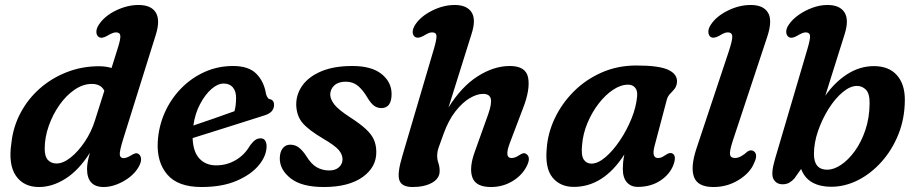

<svg xmlns="http://www.w3.org/2000/svg" viewBox="-20 -739 3670 771"><path d="M606 -600.5 476.5 -186.5Q459.5 -132.5 461 -118.2Q462.5 -104 476.5 -104Q488.5 -104 508 -116Q516.5 -121.5 523.8 -123.2Q531 -125 538 -119.5Q546 -113 546.5 -100Q547 -87 537 -69Q524 -46 500.8 -27.8Q477.5 -9.5 449.8 1.2Q422 12 396.5 12Q329.5 12 329.5 -61Q329.5 -85.5 341 -125.5Q297 -56 243.8 -22Q190.5 12 136.5 12Q75 12 43.8 -33.2Q12.5 -78.5 26 -166.5Q33 -230.5 62.8 -286.2Q92.5 -342 140 -383.8Q187.5 -425.5 248.2 -449.2Q309 -473 377.5 -473Q405 -473 428 -466L453.5 -547.5Q464.5 -582 463.2 -595.5Q462 -609 445.5 -609Q433 -609 411 -595.5Q389 -582.5 376.5 -590.5Q367.5 -596.5 367 -610.2Q366.5 -624 377 -640Q400 -675 445.8 -697Q491.5 -719 536 -719Q587 -719 605.5 -688.8Q624 -658.5 606 -600.5ZM159.5 -141.5Q159.5 -110 172.8 -96.2Q186 -82.5 207 -82.5Q233.5 -82.5 263.8 -106.5Q294 -130.5 320.5 -170Q347 -209.5 361.5 -256L399 -374.5Q385.5 -402 348.5 -402Q313.5 -402 279.8 -379Q246 -356 219 -317.8Q192 -279.5 175.8 -233.5Q159.5 -187.5 159.5 -141.5Z M1050.5 -152Q1050.5 -113.5 1019.5 -75.8Q988.5 -38 930.2 -13Q872 12 789.5 12Q694.5 12 651.8 -38Q609 -88 613.5 -169.5Q617 -231 641.2 -286Q665.5 -341 706.5 -383.2Q747.5 -425.5 801 -449.8Q854.5 -474 916 -474Q978.5 -474 1009.2 -443Q1040 -412 1048 -363Q1050 -355 1053.8 -348.5Q1057.5 -342 1062.5 -341Q1080.5 -338 1080.5 -317.5Q1080.5 -303.5 1071 -292.2Q1061.5 -281 1038.5 -274.5Q1001 -262.5 949.5 -246.2Q898 -230 845.8 -213.5Q793.5 -197 753.5 -184.5Q755.5 -129 781 -102Q806.5 -75 848 -75Q890.5 -75 926.5 -96Q962.5 -117 984.5 -155.5Q996.5 -171 1005.5 -177.2Q1014.5 -183.5 1026.5 -183.5Q1039.5 -183.5 1045 -174Q1050.5 -164.5 1050.5 -152ZM878.5 -403.5Q854 -403.5 828.5 -381Q803 -358.5 783 -320.2Q763 -282 756.5 -235Q795 -248 840.8 -263.8Q886.5 -279.5 921.5 -292.5Q928 -314.5 928 -346.5Q928 -373 915 -388.2Q902 -403.5 878.5 -403.5Z M1302 -54.5Q1327 -54.5 1341.2 -67.5Q1355.5 -80.5 1355.5 -100Q1355 -119.5 1340 -137Q1325 -154.5 1276.5 -183Q1219 -217 1195 -245.2Q1171 -273.5 1169.5 -317.5Q1169 -360.5 1194.5 -396Q1220 -431.5 1270.5 -452.8Q1321 -474 1395 -474Q1472 -474 1512.2 -441.8Q1552.5 -409.5 1552.5 -361.5Q1552.5 -305 1511 -305Q1495 -305 1482 -314.5Q1469 -324 1454.5 -348.5Q1437 -378 1417 -394.5Q1397 -411 1368.5 -411Q1339 -411 1322.5 -396Q1306 -381 1306 -358Q1307 -339.5 1322.8 -319.2Q1338.5 -299 1383.5 -269.5Q1425.5 -242.5 1448.8 -221Q1472 -199.5 1481.2 -178.5Q1490.5 -157.5 1491 -131.5Q1493 -69 1436.8 -28.5Q1380.5 12 1280.5 12Q1191 12 1147 -23Q1103 -58 1103.5 -103.5Q1104 -129.5 1115.5 -143.8Q1127 -158 1145.5 -158Q1165.5 -158 1180.5 -146.2Q1195.5 -134.5 1209.5 -113Q1229.5 -80 1252.2 -67.2Q1275 -54.5 1302 -54.5Z M2094 -69.5Q2075.5 -34 2037 -11Q1998.5 12 1951.5 12Q1891 12 1877 -26.2Q1863 -64.5 1886.5 -129.5L1940.5 -280.5Q1955.5 -323 1950.8 -342.5Q1946 -362 1919.5 -362Q1895.5 -362 1866.2 -344.8Q1837 -327.5 1809 -292Q1781 -256.5 1761 -201Q1747 -163 1741.2 -146Q1735.5 -129 1735.5 -113.5Q1735.5 -98.5 1740.5 -84Q1745.5 -69.5 1745.5 -52Q1745.5 -22.5 1715 -5.2Q1684.5 12 1636.5 12Q1594 12 1584 -14.5Q1574 -41 1596 -114L1721.5 -539.5Q1733 -578 1732.8 -593.5Q1732.5 -609 1715 -609Q1707.5 -609 1699.8 -605.5Q1692 -602 1681.5 -595.5Q1659 -583 1647 -590.5Q1637.5 -596.5 1637.2 -610.2Q1637 -624 1647.5 -640Q1669.5 -673.5 1715 -696.2Q1760.5 -719 1806 -719Q1854.5 -719 1873.5 -690Q1892.5 -661 1873.5 -602.5L1781 -307.5Q1833 -391 1898 -432.5Q1963 -474 2027.5 -474Q2092 -474 2100.8 -426.8Q2109.5 -379.5 2080.5 -305L2027 -164Q2004.5 -104.5 2034 -104.5Q2041.5 -104.5 2048.5 -107Q2055.5 -109.5 2065.5 -116Q2074 -122 2081 -123.5Q2088 -125 2095 -119.5Q2113 -105.5 2094 -69.5Z M2608.5 -153Q2595.5 -104.5 2622.5 -104.5Q2632 -104.5 2639 -108.2Q2646 -112 2655 -118Q2670.5 -128.5 2680.5 -122.5Q2698 -113 2683.5 -75Q2668.5 -37.5 2630.5 -13Q2592.5 11.5 2541 11.5Q2513.5 11.5 2497.2 -7Q2481 -25.5 2481 -60.5Q2481 -73.5 2482.2 -87Q2483.5 -100.5 2487 -118.5Q2403.5 11.5 2284 11.5Q2230 11.5 2199 -25.8Q2168 -63 2175.5 -143.5Q2180 -205.5 2208.2 -264.8Q2236.5 -324 2284.2 -371.8Q2332 -419.5 2396 -447.8Q2460 -476 2535.5 -476Q2628 -476 2664.8 -458Q2701.5 -440 2698.5 -408Q2696.5 -391.5 2688.2 -381.5Q2680 -371.5 2670.8 -362.2Q2661.5 -353 2657.5 -338ZM2317.5 -157.5Q2313 -115 2324 -98.5Q2335 -82 2355 -82Q2381 -82 2411.2 -107.8Q2441.5 -133.5 2469.2 -174.8Q2497 -216 2516 -263Q2535 -310 2538.5 -353Q2540.5 -375.5 2530.2 -387.2Q2520 -399 2502.5 -399Q2472.5 -399 2441.5 -378.2Q2410.5 -357.5 2383.8 -322.8Q2357 -288 2339 -245Q2321 -202 2317.5 -157.5Z M3061.5 -593 2923 -175Q2909 -132 2911.5 -118.2Q2914 -104.5 2931.5 -104.5Q2943.5 -104.5 2956.8 -112Q2970 -119.5 2981 -130Q2994.5 -139.5 3006.5 -132Q3025 -119.5 3008.5 -85Q2993 -45.5 2947 -16.8Q2901 12 2845 12Q2782 12 2767 -27.8Q2752 -67.5 2776.5 -142L2906 -531Q2921.5 -577.5 2920.5 -593.2Q2919.5 -609 2902.5 -609Q2895 -609 2887 -605.5Q2879 -602 2868.5 -595.5Q2846 -583 2834 -590.5Q2825.5 -596 2824.5 -609.8Q2823.5 -623.5 2834.5 -640Q2856.5 -673.5 2902.2 -696.2Q2948 -719 2994.5 -719Q3045.5 -719 3064 -688.2Q3082.5 -657.5 3061.5 -593Z M3221.5 -539.5Q3234 -581 3232.8 -595Q3231.5 -609 3215 -609Q3203.5 -609 3181.5 -595.5Q3159.5 -582.5 3147 -590.5Q3138 -596.5 3137.2 -610.2Q3136.5 -624 3147.5 -640Q3162 -661.5 3187.2 -679.2Q3212.5 -697 3242.8 -708Q3273 -719 3302.5 -719Q3352 -719 3371 -689.5Q3390 -660 3372 -602.5L3294 -354.5Q3331.5 -408.5 3382 -441Q3432.5 -473.5 3489.5 -473.5Q3549 -473.5 3581.5 -437.2Q3614 -401 3613.5 -336.5Q3613 -262.5 3587.5 -199.2Q3562 -136 3519.5 -88.8Q3477 -41.5 3424.8 -15.2Q3372.5 11 3317.5 11Q3273.5 11 3242.2 -6.2Q3211 -23.5 3197 -60.5L3170.5 -23Q3162.5 -13.5 3150.8 -6.2Q3139 1 3122.5 1Q3097.5 1 3086 -19.8Q3074.5 -40.5 3092 -100ZM3421.5 -394Q3394 -394 3363.8 -368.8Q3333.5 -343.5 3307.5 -302.2Q3281.5 -261 3265 -213.2Q3248.5 -165.5 3248.5 -120.5Q3248.5 -57.5 3302 -57.5Q3328 -57.5 3357.2 -77Q3386.5 -96.5 3412.5 -132.2Q3438.5 -168 3455 -216.8Q3471.5 -265.5 3472 -323.5Q3472.5 -363.5 3457.2 -378.8Q3442 -394 3421.5 -394Z"/></svg>

Font: Fraunces 9pt SuperSoft SemiBold
Style: Italic
Weight: 600
Italic angle: -16°
Version: Version 1.000;[0bf87f6ff]